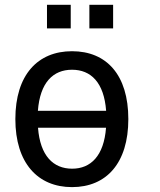

<svg xmlns="http://www.w3.org/2000/svg" viewBox="-20 -764 663 794"><path d="M277.8 9.8C420.4 9.8 510.7 -89.8 510.7 -271.5C510.7 -454.6 420.4 -552.2 277.8 -552.2C136.2 -552.2 43.5 -454.6 43.5 -271.5C43.5 -89.8 136.2 9.8 277.8 9.8ZM278.3 -66.4C200.2 -66.4 146 -119.6 137.2 -235.8H418.5C409.7 -119.6 355.5 -66.4 278.3 -66.4ZM277.8 -475.6C356 -475.6 410.2 -422.9 418.9 -305.7H136.7C145.5 -422.9 199.7 -475.6 277.8 -475.6ZM447.8 -646.5V-744.1H349.6V-646.5ZM272.5 -646.5V-744.1H174.3V-646.5Z"/></svg>

Font: Winston
Style: Regular
Weight: 400
Designer: Vernon Adams, Kim Jin-seong, David Berlow, Cristiano Sobral
Foundry: The Winston Project Authors
Version: Version 3.004